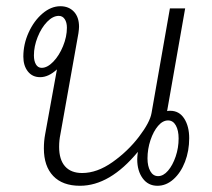

<svg xmlns="http://www.w3.org/2000/svg" viewBox="-20 -587 680 617"><path d="M588 -143Q588 -102 574.5 -67Q561 -32 537.5 -11Q514 10 486 10Q456 10 438.5 -14Q421 -38 421 -75Q421 -83 423 -99Q333 10 237 10Q181 10 151 -21.5Q121 -53 121 -110Q121 -134 125 -155L163 -364Q136 -339 109 -339Q84 -339 69.5 -357.5Q55 -376 55 -405Q55 -445 72 -482.5Q89 -520 116.5 -543.5Q144 -567 174 -567Q201 -567 217.5 -549.5Q234 -532 234 -501Q234 -494 232 -480L174 -155Q170 -136 170 -115Q170 -74 189 -52.5Q208 -31 244 -31Q292 -31 341.5 -66Q391 -101 426.5 -147.5Q462 -194 467 -224L526 -560H575L517 -230Q520 -231 527 -231Q556 -231 572 -206Q588 -181 588 -143ZM195 -498Q195 -515 188 -525.5Q181 -536 169 -536Q150 -536 131.5 -517Q113 -498 101 -468Q89 -438 89 -409Q89 -391 95.5 -380Q102 -369 114 -369Q132 -369 151 -388.5Q170 -408 182.5 -438.5Q195 -469 195 -498ZM554 -142Q554 -168 545 -184Q536 -200 520 -200Q503 -200 488 -182.5Q473 -165 463.5 -136.5Q454 -108 454 -78Q454 -53 463 -37Q472 -21 488 -21Q505 -21 520 -38.5Q535 -56 544.5 -84Q554 -112 554 -142Z"/></svg>

Font: KoHo Light
Style: Italic
Weight: 300
Italic angle: -10°
Version: Version 1.000; ttfautohint (v1.6)